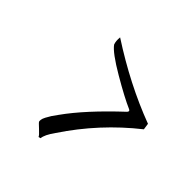

<svg xmlns="http://www.w3.org/2000/svg" viewBox="-86 -450 473 479"><g transform="rotate(30 150.0 -210.5)"><path d="M80 -52Q80 -56 71 -70Q62 -84 62 -86Q62 -88 63.5 -92Q65 -96 70.5 -102Q76 -108 81.5 -113Q87 -118 96 -125Q148 -168 240 -217Q246 -221 241 -225Q217 -244 176 -285.5Q135 -327 128 -346Q127 -356 132 -369Q212 -280 300 -217L298 -200Q196 -156 112 -82Q90 -64 86 -52Z"/></g></svg>

Font: Italianno
Style: Regular
Weight: 400
Designer: Robert E. Leuschke
Foundry: Robert E. Leuschke
Version: Version 1.003